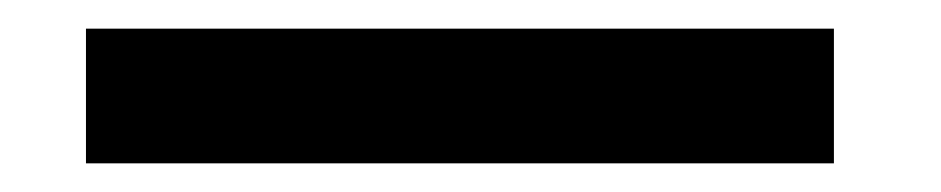

<svg xmlns="http://www.w3.org/2000/svg" viewBox="-20 -114 657 134"><path d="M562 0V-94H40V0Z"/></svg>

Font: OSH Darker Grotesque Black
Style: Regular
Weight: 900
Designer: Gabriel Lam
Foundry: TypeRant
Version: Version 1.000;Glyphs 3.1.1 (3148)